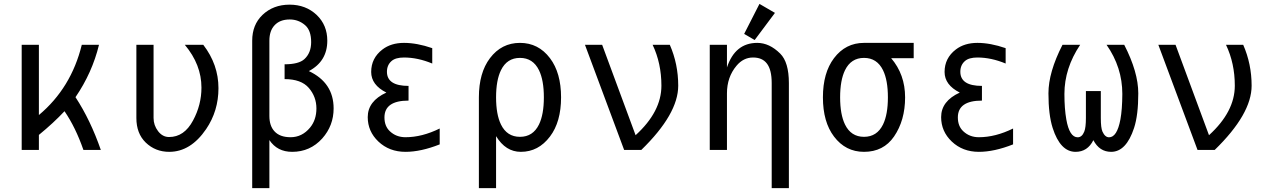

<svg xmlns="http://www.w3.org/2000/svg" viewBox="-20 -766 6485 981"><path d="M90.8 0V-537.1H178.7V-178.2Q343.8 -316.4 397.9 -537.1H485.8Q451.2 -394.5 365.7 -269.5Q442.4 -152.3 495.1 0H406.2Q366.2 -115.2 309.6 -197.8Q253.4 -137.7 178.7 -76.7V0Z M676.8 -537.1H764.6V-163.1Q764.6 -126 787.6 -95.9Q810.5 -65.9 843.8 -65.9Q921.4 -65.9 966.3 -150.4Q1009.3 -230 1009.3 -318.4Q1009.3 -435.5 924.3 -537.1H1018.6Q1096.2 -436 1096.2 -315.4Q1096.2 -199.2 1033.2 -106.4Q954.1 9.8 844.7 9.8Q773.9 9.8 724.6 -37.6Q676.8 -84 676.8 -163.1Z M1356.4 -173.3Q1356.4 -123.5 1381.8 -95.7Q1409.2 -64.9 1464.8 -64.9Q1523.4 -64.9 1564 -113.8Q1596.7 -153.3 1596.7 -211.9Q1596.7 -271.5 1557.9 -316.7Q1519 -361.8 1434.1 -361.8V-437.5Q1506.3 -437.5 1535.2 -463.9Q1569.8 -495.6 1569.8 -550.8Q1569.8 -610.4 1539.1 -637.2Q1505.4 -666.5 1460.4 -666.5Q1409.2 -666.5 1381.8 -635.7Q1356.4 -607.9 1356.4 -558.1ZM1268.6 195.3V-558.1Q1268.6 -639.2 1320.8 -689.5Q1376 -742.2 1459.5 -742.2Q1542.5 -742.2 1598.1 -689.5Q1652.3 -637.7 1652.3 -558.1Q1652.3 -452.6 1558.1 -402.8Q1684.6 -343.3 1684.6 -211.9Q1684.6 -124 1626.5 -58.6Q1564.9 9.8 1472.7 9.8Q1396.5 9.8 1356.4 -50.3V195.3Z M2226.6 -109.4Q2226.6 -109.4 2226.6 -28.3Q2130.4 9.8 2051.8 9.8Q1968.8 9.8 1913.1 -43Q1858.9 -94.7 1858.9 -167.5Q1858.9 -249.5 1954.1 -293Q1876.5 -332 1876.5 -398.4Q1876.5 -469.2 1934.1 -513.2Q1978 -546.9 2044.4 -546.9Q2110.4 -546.9 2188.5 -520Q2188.5 -520 2188.5 -441.4Q2114.3 -472.2 2044.4 -472.2Q2001 -472.2 1980.5 -454.1Q1957 -433.6 1957 -399.4Q1957 -327.1 2067.4 -327.1V-252Q1944.3 -252 1944.3 -166Q1944.3 -121.1 1972.2 -95.2Q2004.4 -64.9 2051.8 -64.9Q2136.2 -64.9 2226.6 -109.4Z M2733.9 -129.9Q2758.8 -181.2 2758.8 -268.6Q2758.8 -356 2733.9 -407.2Q2703.1 -470.2 2636.7 -470.2Q2570.3 -470.2 2539.6 -407.2Q2514.6 -356 2514.6 -268.6Q2514.6 -181.2 2539.6 -129.9Q2570.3 -66.9 2636.7 -66.9Q2703.1 -66.9 2733.9 -129.9ZM2426.8 -268.6Q2426.8 -394 2483.4 -468.8Q2542.5 -546.9 2636.7 -546.9Q2731 -546.9 2790 -468.8Q2846.7 -394 2846.7 -268.6Q2846.7 -143.1 2790 -68.4Q2731 9.8 2641.1 9.8Q2563.5 9.8 2514.6 -70.3V195.3H2426.8Z M3168.9 0 2968.8 -537.1H3056.6L3227.5 -75.2Q3359.4 -195.3 3359.4 -328.1Q3359.4 -442.4 3314.5 -537.1H3402.3Q3445.3 -439 3445.3 -328.1Q3445.3 -183.6 3256.8 0Z M3606.4 0V-537.1H3694.3V-421.4Q3735.8 -546.9 3849.1 -546.9Q3911.1 -546.9 3966.3 -492.2Q4010.7 -448.2 4010.7 -341.3V195.3H3922.9V-341.3Q3922.9 -410.2 3897.9 -441.9Q3874.5 -472.2 3827.6 -472.2Q3778.3 -472.2 3743.2 -430.2Q3694.3 -372.1 3694.3 -289.1V0ZM3860.4 -746.1 3939.5 -700.2 3835.9 -561.5 3782.2 -592.8Z M4394.5 9.8Q4300.3 9.8 4241.2 -68.4Q4184.6 -143.1 4184.6 -268.6Q4184.6 -394 4241.2 -468.8Q4300.3 -546.9 4394.5 -546.9H4648.4V-468.8H4533.2Q4604.5 -385.3 4604.5 -268.6Q4604.5 -150.9 4547.9 -68.4Q4494.1 9.8 4394.5 9.8ZM4491.7 -129.9Q4516.6 -181.2 4516.6 -268.6Q4516.6 -356 4491.7 -407.2Q4460.9 -470.2 4394.5 -470.2Q4328.1 -470.2 4297.4 -407.2Q4272.5 -356 4272.5 -268.6Q4272.5 -181.2 4297.4 -129.9Q4328.1 -66.9 4394.5 -66.9Q4460.9 -66.9 4491.7 -129.9Z M5156.2 -109.4Q5156.2 -109.4 5156.2 -28.3Q5060.1 9.8 4981.4 9.8Q4898.4 9.8 4842.8 -43Q4788.6 -94.7 4788.6 -167.5Q4788.6 -249.5 4883.8 -293Q4806.2 -332 4806.2 -398.4Q4806.2 -469.2 4863.8 -513.2Q4907.7 -546.9 4974.1 -546.9Q5040 -546.9 5118.2 -520Q5118.2 -520 5118.2 -441.4Q5043.9 -472.2 4974.1 -472.2Q4930.7 -472.2 4910.2 -454.1Q4886.7 -433.6 4886.7 -399.4Q4886.7 -327.1 4997.1 -327.1V-252Q4874 -252 4874 -166Q4874 -121.1 4901.9 -95.2Q4934.1 -64.9 4981.4 -64.9Q5065.9 -64.9 5156.2 -109.4Z M5408.7 -537.1H5499Q5418.5 -417 5418.5 -286.1Q5418.5 -210.9 5428.2 -155.8Q5444.3 -64.5 5486.3 -64.5Q5508.3 -64.5 5520 -93.8Q5528.3 -114.3 5528.3 -163.1V-300.8H5604.5V-163.1Q5604.5 -112.3 5612.8 -93.8Q5626 -64.5 5646.5 -64.5Q5687.5 -64.5 5704.6 -155.8Q5713.9 -206.1 5714.4 -286.1Q5714.4 -421.9 5633.8 -537.1H5724.1Q5795.9 -397.5 5795.9 -289.1Q5795.9 -177.7 5774.4 -112.3Q5734.4 9.8 5657.2 9.8Q5597.7 9.8 5566.4 -49.8Q5536.6 9.8 5475.6 9.8Q5397.5 9.8 5358.4 -112.3Q5336.9 -179.7 5336.9 -289.1Q5336.9 -397 5408.7 -537.1Z M6098.6 0 5898.4 -537.1H5986.3L6157.2 -75.2Q6289.1 -195.3 6289.1 -328.1Q6289.1 -442.4 6244.1 -537.1H6332Q6375 -439 6375 -328.1Q6375 -183.6 6186.5 0Z"/></svg>

Font: Consola Mono
Style: Book
Weight: 400
Monospace: yes
Version: Version 2.001